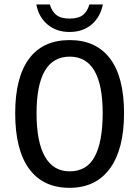

<svg xmlns="http://www.w3.org/2000/svg" viewBox="-20 -853 640 882"><path d="M549.8 -332.5Q549.8 -168 485.1 -79.1Q420.4 9.8 299.3 9.8Q177.7 9.8 113.8 -77.6Q49.8 -165 49.8 -332.5Q49.8 -497.1 113.3 -583Q176.8 -668.9 300.3 -668.9Q420.9 -668.9 485.4 -584.2Q549.8 -499.5 549.8 -332.5ZM451.7 -332.5Q451.7 -592.8 300.3 -592.8Q147.9 -592.8 147.9 -332.5Q147.9 -200.7 186.5 -133.3Q225.1 -65.9 299.8 -65.9Q379.4 -65.9 415.5 -134.3Q451.7 -202.6 451.7 -332.5ZM299.3 -706.1Q238.8 -706.1 198 -740.7Q157.2 -775.4 147 -832.5H209Q217.3 -801.8 238.3 -784.7Q259.3 -767.6 299.3 -767.6Q340.8 -767.6 361.6 -784.7Q382.3 -801.8 390.6 -832.5H452.6Q440.9 -774.4 400.6 -740.2Q360.4 -706.1 299.3 -706.1Z"/></svg>

Font: Cousine
Style: Regular
Weight: 400
Monospace: yes
Designer: Steve Matteson
Foundry: Monotype Imaging Inc.
Version: Version 1.21